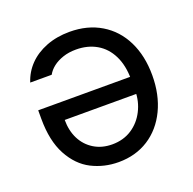

<svg xmlns="http://www.w3.org/2000/svg" viewBox="-103 -645 758 755"><g transform="rotate(-20 276.5 -267.0)"><path d="M510.7 -269.5Q510.7 -188.5 480.5 -125.5Q450.2 -62.5 396 -27.8Q341.8 6.8 270.5 6.8Q210 6.8 158.2 -19.5Q106.4 -45.9 74.2 -105.5Q42 -165 42 -257.8V-293H452.1V-221.7H127Q127 -176.8 144.5 -142.1Q162.1 -107.4 194.8 -87.4Q227.5 -67.4 270.5 -67.4Q317.4 -67.4 352.5 -90.3Q387.7 -113.3 407.2 -151.9Q426.8 -190.4 426.8 -234.4V-282.2Q426.8 -340.8 406.2 -382.3Q385.7 -423.8 348.6 -445.3Q311.5 -466.8 262.7 -466.8Q232.4 -466.8 208 -458.5Q183.6 -450.2 166.5 -437Q149.4 -423.8 139.6 -406.2H49.8Q62.5 -446.3 91.8 -476.6Q121.1 -506.8 165 -523.9Q209 -541 262.7 -541Q337.9 -541 394 -507.3Q450.2 -473.6 480.5 -412.1Q510.7 -350.6 510.7 -269.5Z"/></g></svg>

Font: Pretendard Std Variable
Style: Regular
Weight: 400
Designer: Base glyphs from Inter by Rasmus Andersson; Hangeul glyphs from Noto Sans CJK(Source Han Sans) by Jang Soo-young and Kan
Foundry: Kil Hyung-jin
Version: Version 1.309;Glyphs 3.2 (3225)